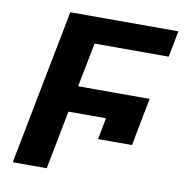

<svg xmlns="http://www.w3.org/2000/svg" viewBox="-76 -731 768 802"><g transform="rotate(10 308.5 -329.5)"><path d="M364.3 -157.2 381.8 -248.5H222.7L174.3 0H30.3L158.2 -658.7H616.7L595.2 -547.4H280.8L244.1 -359.9H547.4L508.3 -157.2Z"/></g></svg>

Font: Cousine
Style: Bold Italic
Weight: 700
Italic angle: -12°
Monospace: yes
Designer: Steve Matteson
Foundry: Ascender Corporation
Version: Version 1.20